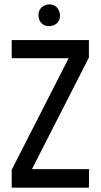

<svg xmlns="http://www.w3.org/2000/svg" viewBox="-20 -869 467 889"><path d="M158.2 -797.9Q158.2 -832 188.5 -844.7Q198.2 -848.6 208 -848.6Q241.2 -848.6 253.9 -817.4Q257.8 -808.6 257.8 -797.9Q257.8 -764.6 228.5 -752Q217.8 -748 208 -748Q174.8 -748 162.1 -777.3Q158.2 -788.1 158.2 -797.9ZM34.2 0V-83L297.9 -599.6H34.2V-683.6H391.6V-602.5L127.9 -85.9H392.6L391.6 0Z"/></svg>

Font: Post No Bills Colombo
Style: SemiBold
Weight: 700
Designer: Kosala Senevirathne, Siva Puranthara, Lasantha Premarathna, Tharique Azeez
Foundry: Mooniak
Version: Version 1.220 ; ttfautohint (v1.5)